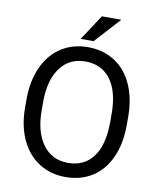

<svg xmlns="http://www.w3.org/2000/svg" viewBox="-97 -978 882 1064"><g transform="rotate(10 344.0 -446.0)"><path d="M629.4 -332.5Q629.4 -228 594.2 -150.1Q559.1 -72.3 494.6 -31.2Q430.2 9.8 344.2 9.8Q260.3 9.8 195.3 -31.5Q130.4 -72.8 94.5 -149.2Q58.6 -225.6 57.6 -326.2V-377.4Q57.6 -480 93.3 -558.6Q128.9 -637.2 194.1 -679Q259.3 -720.7 343.3 -720.7Q428.7 -720.7 493.9 -679.4Q559.1 -638.2 594.2 -559.8Q629.4 -481.4 629.4 -377.4ZM536.1 -378.4Q536.1 -504.9 485.4 -572.5Q434.6 -640.1 343.3 -640.1Q254.4 -640.1 203.4 -572.5Q152.3 -504.9 150.9 -384.8V-332.5Q150.9 -210 202.4 -139.9Q253.9 -69.8 344.2 -69.8Q435.1 -69.8 484.9 -136Q534.7 -202.1 536.1 -325.7ZM389.2 -902.3H498.5L367.7 -758.8H294.9Z"/></g></svg>

Font: RobotoSquareBracket
Style: Square-Bracket
Weight: 400
Version: Version 2.137; 2017